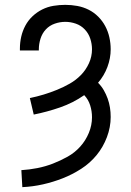

<svg xmlns="http://www.w3.org/2000/svg" viewBox="-20 -763 540 791"><path d="M72 8 68 -62Q101 -64 134 -70.5Q167 -77 198 -89Q229 -101 258.5 -117.5Q288 -134 310.5 -159Q333 -184 346 -215.5Q359 -247 359 -280Q359 -305 351.5 -329Q344 -353 327 -371Q281 -339 227.5 -320.5Q174 -302 119 -291L103 -359Q132 -365 160 -373.5Q188 -382 215 -393Q242 -404 267.5 -418.5Q293 -433 313.5 -454Q334 -475 346.5 -502.5Q359 -530 359 -560Q359 -582 352 -603.5Q345 -625 329.5 -641.5Q314 -658 292.5 -665.5Q271 -673 249 -673Q227 -673 205.5 -665.5Q184 -658 169 -642Q154 -626 147 -604Q140 -582 140 -560V-555H62V-563Q62 -588 67.5 -612Q73 -636 84.5 -657.5Q96 -679 114 -696Q132 -713 154 -724Q176 -735 200.5 -739Q225 -743 249 -743Q274 -743 298.5 -738.5Q323 -734 345 -723Q367 -712 384.5 -694.5Q402 -677 413.5 -655.5Q425 -634 430.5 -609.5Q436 -585 436 -560Q436 -523 422.5 -487Q409 -451 384 -422Q398 -408 407.5 -391.5Q417 -375 423.5 -357Q430 -339 433 -320Q436 -301 436 -281Q436 -239 420.5 -198Q405 -157 378 -124Q351 -91 314.5 -67.5Q278 -44 238.5 -28.5Q199 -13 157 -3.5Q115 6 72 8Z"/></svg>

Font: Iosevka
Style: Regular
Weight: 400
Monospace: yes
Designer: Belleve Invis
Foundry: Belleve Invis
Version: Version 33.2.3; ttfautohint (v1.8.4)